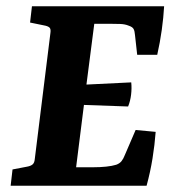

<svg xmlns="http://www.w3.org/2000/svg" viewBox="-20 -593 561 613"><path d="M418 -418 411 -481Q410 -494 406.5 -500.5Q403 -507 391 -511Q379 -516 363.5 -516.5Q348 -517 334 -517H281L256 -323L399 -330Q401 -311 398.5 -290.5Q396 -270 389 -253L248 -258L223 -59H278Q300 -59 319 -61Q338 -63 351 -67Q362 -71 368 -78.5Q374 -86 379 -99L413 -178L477 -172Q474 -131 467 -87.5Q460 -44 448 0H14L20 -52L67 -61Q78 -63 84 -68Q90 -73 91 -85L141 -488Q143 -501 137.5 -505.5Q132 -510 120 -512L76 -521L82 -573H504Q502 -537 496.5 -497.5Q491 -458 482 -418Z"/></svg>

Font: Yrsa
Style: Italic
Weight: 400
Italic angle: -7.10001°
Designer: Anna Giedrys (Yrsa+Rasa design), David Brezina (Yrsa art-direction, Rasa art-direction, design)
Foundry: Rosetta Type Foundry
Version: Version 2.004